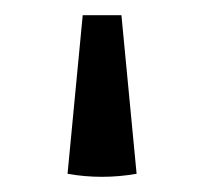

<svg xmlns="http://www.w3.org/2000/svg" viewBox="-20 -130 269 253"><path d="M140 -110 160 99Q114 107 69 99L89 -110Z"/></svg>

Font: Piazzolla 24pt Medium
Style: Regular
Weight: 500
Designer: Juan Pablo del Peral
Foundry: Huerta Tipografica
Version: Version 2.005